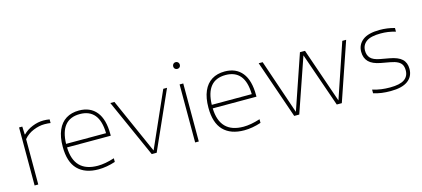

<svg xmlns="http://www.w3.org/2000/svg" viewBox="-59 -1230 3791 1726"><g transform="rotate(-15 1836.0 -367.0)"><path d="M98 -540H128L131 -466H135Q169 -501.5 221.2 -522.8Q273.5 -544 325 -544Q356 -544 382 -539V-505Q358 -509 325 -509Q275.5 -509 221.5 -487Q167.5 -465 132 -422V0H98Z M875 -255H468Q474.5 -24 694 -24Q762 -24 849 -52V-18Q766.5 9 692 9Q566.5 9 499.2 -60Q432 -129 432 -270Q432 -361.5 459 -423.8Q486 -486 536.2 -517Q586.5 -548 656 -548Q761.5 -548 818.2 -477.5Q875 -407 875 -270ZM468 -288H840Q837.5 -403.5 791 -459.2Q744.5 -515 656 -515Q474 -515 468 -288Z M1440 -540H1475L1234 0H1188L947 -540H985L1212.5 -27Z M1592 0V-540H1626V0ZM1578 -711Q1578 -725 1586.8 -734Q1595.5 -743 1609 -743Q1622.5 -743 1631.2 -734Q1640 -725 1640 -711Q1640 -697 1631.2 -688.5Q1622.5 -680 1609 -680Q1595.5 -680 1586.8 -688.5Q1578 -697 1578 -711Z M2231 -255H1824Q1830.5 -24 2050 -24Q2118 -24 2205 -52V-18Q2122.5 9 2048 9Q1922.5 9 1855.2 -60Q1788 -129 1788 -270Q1788 -361.5 1815 -423.8Q1842 -486 1892.2 -517Q1942.5 -548 2012 -548Q2117.5 -548 2174.2 -477.5Q2231 -407 2231 -270ZM1824 -288H2196Q2193.5 -403.5 2147 -459.2Q2100.5 -515 2012 -515Q1830 -515 1824 -288Z M3106 -540H3142L2957 0H2910L2735 -504.5L2561 0H2514L2328 -540H2365L2538 -31.5L2712 -540H2759L2934 -31.5Z M3251.5 -13V-47Q3296 -34 3333.5 -29Q3371 -24 3413.5 -24Q3505.5 -24 3547 -52.8Q3588.5 -81.5 3588.5 -137Q3588.5 -167.5 3577.8 -187.8Q3567 -208 3541.8 -221.5Q3516.5 -235 3472.5 -243L3389.5 -258Q3313.5 -272 3279 -307Q3244.5 -342 3244.5 -400Q3244.5 -467 3296.5 -507.5Q3348.5 -548 3455.5 -548Q3526.5 -548 3593.5 -529V-495Q3554.5 -506 3523 -510.5Q3491.5 -515 3455.5 -515Q3363 -515 3321.8 -484.5Q3280.5 -454 3280.5 -401Q3280.5 -359 3305 -332.2Q3329.5 -305.5 3391.5 -294L3474.5 -279Q3554 -265 3589.2 -231.8Q3624.5 -198.5 3624.5 -141Q3624.5 -70.5 3571.2 -30.8Q3518 9 3410.5 9Q3365 9 3327 3.8Q3289 -1.5 3251.5 -13Z"/></g></svg>

Font: Encode Sans Expanded Thin
Style: Regular
Weight: 250
Width: 7
Designer: Multiple Designers
Foundry: Impallari Type
Version: Version 2.000